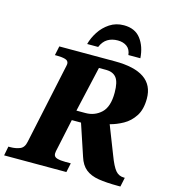

<svg xmlns="http://www.w3.org/2000/svg" viewBox="-157 -1041 1015 1147"><g transform="rotate(15 350.5 -468.0)"><path d="M-24 0 -13 -57H0Q32 -57 58 -67.5Q84 -78 91 -115L192 -589Q199 -620 199 -625Q199 -645 178.5 -651Q158 -657 127 -657H114L126 -714H470Q712 -714 712 -548Q712 -481 685 -439.5Q658 -398 617.5 -375.5Q577 -353 537 -343L605 -169Q629 -105 649.5 -81Q670 -57 702 -57H707L695 0H681Q608 0 559 -8Q510 -16 479.5 -40.5Q449 -65 434 -113L369 -308H312L275 -134Q270 -114 268.5 -104Q267 -94 267 -89Q267 -69 288 -63Q309 -57 340 -57H373L361 0ZM380 -370Q437 -370 477 -407.5Q517 -445 517 -532Q517 -598 496 -624.5Q475 -651 432 -651H388L324 -370ZM283 -771Q293 -810 317.5 -848Q342 -886 380 -911Q418 -936 467 -936Q536 -936 571.5 -889.5Q607 -843 612 -771H538Q534 -806 511.5 -822.5Q489 -839 455 -839Q419 -839 392.5 -823Q366 -807 351 -771Z"/></g></svg>

Font: Noto Serif ExtraBold
Style: Italic
Weight: 800
Italic angle: -12°
Designer: Monotype Design Team
Foundry: Monotype Imaging Inc.
Version: Version 2.013